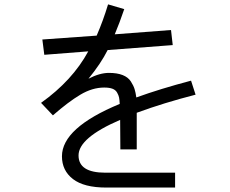

<svg xmlns="http://www.w3.org/2000/svg" viewBox="-20 -802 1040 870"><path d="M166 -335.9Q308.6 -437.5 379.9 -569.3L180.7 -553.7L171.9 -623L418 -640.6Q447.3 -708 469.7 -782.2L543 -760.7Q522.5 -700.2 500 -646.5L754.9 -666L762.7 -597.7L467.8 -575.2Q437.5 -514.6 380.9 -445.3Q431.6 -471.7 473.6 -471.7Q510.7 -471.7 535.6 -461.9Q560.5 -452.1 572.8 -433.1Q585 -414.1 589.8 -398.4Q594.7 -382.8 597.7 -360.4Q705.1 -399.4 845.7 -436.5L866.2 -373Q721.7 -335.9 599.6 -291V-125H525.4L524.4 -258.8Q335.9 -177.7 335.9 -97.7Q335.9 -19.5 457 -19.5H773.4V47.9H461.9Q360.4 47.9 310.5 9.3Q260.7 -29.3 260.7 -93.8Q260.7 -222.7 522.5 -331.1Q521.5 -350.6 519.5 -360.4Q517.6 -370.1 510.7 -382.3Q503.9 -394.5 489.7 -399.9Q475.6 -405.3 452.1 -405.3Q398.4 -405.3 344.2 -373Q290 -340.8 219.7 -279.3Z"/></svg>

Font: Gothic A1
Style: Regular
Weight: 400
Designer: HanYang I&C Co.,Ltd.
Foundry: HanYang I&C Co.,Ltd.
Version: Version 2.50